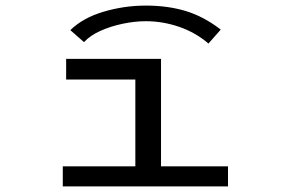

<svg xmlns="http://www.w3.org/2000/svg" viewBox="-20 -668 1040 688"><path d="M205 0V-72H465V-383H217V-457H557V-72H797V0ZM281 -517 232 -560Q277 -604 351 -626Q425 -648 503 -648Q581 -648 645.5 -628.5Q710 -609 771 -562L727 -512Q680 -552 621.5 -572Q563 -592 503 -592Q463 -592 420 -583Q377 -574 340 -557.5Q303 -541 281 -517Z"/></svg>

Font: Inconsolata UltraExpanded
Style: Regular
Weight: 400
Width: 9
Monospace: yes
Designer: Raph Levien, Cyreal, Brenton Simpson
Foundry: Raph Levien, Cyreal, Google
Version: Version 3.000; ttfautohint (v1.8.2.53-6de2)